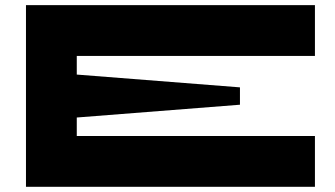

<svg xmlns="http://www.w3.org/2000/svg" viewBox="-20 -720 1292 740"><path d="M1193.8 -504.4H275.9V-432.6L904.8 -383.3V-316.4L275.9 -267.1V-195.8H1193.8V0H80.1V-700.2H1193.8Z"/></svg>

Font: Donpoligrafbum
Style: Bold
Weight: 700
Designer: Sasha Pavljenko
Version: Version 1.002;Fontself Maker 3.5.8